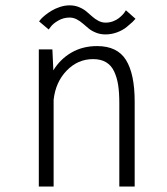

<svg xmlns="http://www.w3.org/2000/svg" viewBox="-20 -680 610 700"><path d="M364.5 -554.5Q346 -554.5 330.2 -560.8Q314.5 -567 303.5 -576Q292.5 -585 282 -594.2Q271.5 -603.5 259.2 -609.8Q247 -616 233.5 -616Q211.5 -616 192.5 -605Q173.5 -594 165.5 -583L157.5 -572.5L122.5 -602Q123.5 -604 128.8 -610Q134 -616 144.8 -624.8Q155.5 -633.5 168.5 -641.2Q181.5 -649 199 -654.8Q216.5 -660.5 234 -660.5Q252.5 -660.5 268.2 -654Q284 -647.5 295 -638.2Q306 -629 316.2 -619.8Q326.5 -610.5 339 -604Q351.5 -597.5 365 -597.5Q379 -597.5 391.8 -602.2Q404.5 -607 412.8 -613.5Q421 -620 427.2 -626.5Q433.5 -633 436 -638L439 -642.5L474 -611.5Q469.5 -606 463 -599.8Q456.5 -593.5 441.8 -581.5Q427 -569.5 406.5 -562Q386 -554.5 364.5 -554.5ZM121.5 0V-500H171L174.5 -423.5Q199.5 -464.5 240.2 -488.2Q281 -512 334 -512Q408 -512 439.5 -461Q471 -410 471 -310V0H415V-304Q415 -342 410.8 -369.8Q406.5 -397.5 396 -419.8Q385.5 -442 366.5 -453.2Q347.5 -464.5 319.5 -464.5Q263.5 -464.5 223 -422.5Q182.5 -380.5 175.5 -316V0Z"/></svg>

Font: League Mono Narrow UltraLight
Style: Regular
Weight: 200
Width: 3
Designer: Tyler Finck
Foundry: The League of Moveable Type / Tyler Finck
Version: Version 2.210